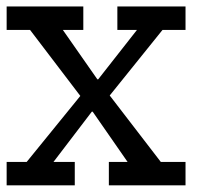

<svg xmlns="http://www.w3.org/2000/svg" viewBox="-20 -558 655 578"><path d="M275.6 -319.2 392.3 -467.9H333.3V-538.5H538.5V-467.9H469.2L310.3 -270.5L464.1 -70.5H538.5V0H307.7V-70.5H364.1L259 -221.8H256.4L141 -70.5H205.1V0H0V-70.5H60.3L221.8 -269.2L70.5 -467.9H0V-538.5H230.8V-467.9H169.2L273.1 -319.2Z"/></svg>

Font: Slabo 13px
Style: Regular
Weight: 400
Designer: John Hudson
Foundry: Tiro Typeworks Ltd.
Version: Version 1.02 Build 005a